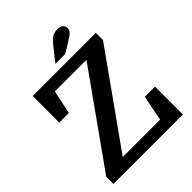

<svg xmlns="http://www.w3.org/2000/svg" viewBox="-250 -1029 1159 1159"><g transform="rotate(-45 329.5 -450.0)"><path d="M502 -75 534 -238H621V0H28V-61L443 -645H173L141 -493H59V-720H598V-659L183 -75ZM293 -760 353 -836Q375 -864 390 -877.5Q405 -891 418.5 -895.5Q432 -900 451 -900Q475 -900 486.5 -888Q498 -876 498 -861Q498 -848 492 -838.5Q486 -829 470 -818Q454 -807 423 -788L376 -760Z"/></g></svg>

Font: Domine
Style: Bold
Weight: 700
Designer: Pablo Impallari, Rodrigo Fuenzalida, Brenda Gallo
Foundry: Pablo Impallari, Rodrigo Fuenzalida, Brenda Gallo
Version: Version 2.000